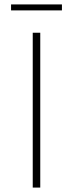

<svg xmlns="http://www.w3.org/2000/svg" viewBox="-20 -848 330 868"><path d="M30 -801H260V-828H30ZM128 0H162V-700H128Z"/></svg>

Font: Talent ExtraLight
Style: Regular
Weight: 200
Designer: Mike Powis
Version: Version 1.001;hotconv 1.0.109;makeotfexe 2.5.65596